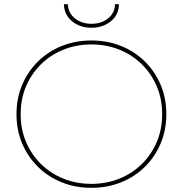

<svg xmlns="http://www.w3.org/2000/svg" viewBox="-20 -897 876 920"><path d="M418 3Q341 3 275.5 -23.5Q210 -50 161.5 -98Q113 -146 86 -210Q59 -274 59 -350Q59 -426 86 -490Q113 -554 161.5 -602Q210 -650 275.5 -676.5Q341 -703 418 -703Q495 -703 560.5 -676.5Q626 -650 674.5 -602Q723 -554 750 -490Q777 -426 777 -350Q777 -274 750 -210Q723 -146 674.5 -98Q626 -50 560.5 -23.5Q495 3 418 3ZM418 -16Q490 -16 552 -41Q614 -66 660 -111.5Q706 -157 731.5 -217.5Q757 -278 757 -350Q757 -422 731.5 -482.5Q706 -543 660 -588.5Q614 -634 552 -659Q490 -684 418 -684Q346 -684 284 -659Q222 -634 176 -588.5Q130 -543 104.5 -482.5Q79 -422 79 -350Q79 -278 104.5 -217.5Q130 -157 176 -111.5Q222 -66 284 -41Q346 -16 418 -16ZM418 -764Q364 -764 326 -794.5Q288 -825 286 -877H305Q307 -834 339.5 -808.5Q372 -783 418 -783Q465 -783 497.5 -808.5Q530 -834 531 -877H550Q549 -825 510.5 -794.5Q472 -764 418 -764Z"/></svg>

Font: Montserrat Alternates Thin
Style: Regular
Weight: 100
Designer: Julieta Ulanovsky
Foundry: Julieta Ulanovsky
Version: Version 9.000